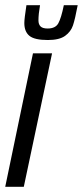

<svg xmlns="http://www.w3.org/2000/svg" viewBox="-25 -714 317 734"><path d="M-5 0 101 -510H174L66 0ZM68 -626Q68 -642 76 -694H128Q122 -660 122 -636Q122 -621 130 -613Q138 -605 157 -605Q187 -605 198 -625Q209 -645 219 -694H272Q262 -641 254 -617Q246 -593 224 -577Q202 -561 158 -561Q107 -561 87.5 -577Q68 -593 68 -626Z"/></svg>

Font: Saira Ultra Condensed Medium
Style: Italic
Weight: 500
Width: 1
Italic angle: -12°
Designer: Hector Gatti with collaboration of the Omnibus-Type team
Foundry: Omnibus-Type
Version: Version 1.001; ttfautohint (v1.8)